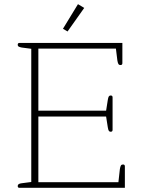

<svg xmlns="http://www.w3.org/2000/svg" viewBox="-20 -901 696 921"><path d="M282 -763 354 -881 384 -863 304 -750ZM65 -9Q65 -20 84 -22L130 -28V-667L84 -673Q74 -675 69.5 -677.5Q65 -680 65 -686Q65 -695 73 -695H567V-598Q567 -589 558 -589Q551 -589 548 -594Q545 -599 543 -611L536 -668H164V-370H489L497 -421Q499 -434 502 -438.5Q505 -443 511 -443Q520 -443 520 -434V-278Q520 -269 511 -269Q505 -269 502 -273.5Q499 -278 497 -291L489 -342H164V-27H548L555 -90Q557 -102 560 -107Q563 -112 570 -112Q579 -112 579 -103V0H73Q65 0 65 -9Z"/></svg>

Font: Maitree ExtraLight
Style: Regular
Weight: 275
Designer: CadsonDemak Team
Foundry: CadsonDemak
Version: Version 1.003